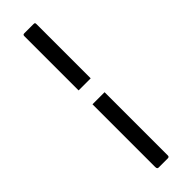

<svg xmlns="http://www.w3.org/2000/svg" viewBox="-279 -711 831 831"><g transform="rotate(-45 136.5 -296.0)"><path d="M174 -281V107Q174 110 172 112.5Q170 115 165 115H109Q105 115 102.5 112.5Q100 110 100 102V-281ZM100 -366V-698Q100 -703 102 -705Q104 -707 109 -707H165Q171 -707 172.5 -705Q174 -703 174 -697V-366Z"/></g></svg>

Font: Glory
Style: Regular
Weight: 400
Designer: Robert Leuschke
Foundry: Robert Leuschke
Version: Version 1.011